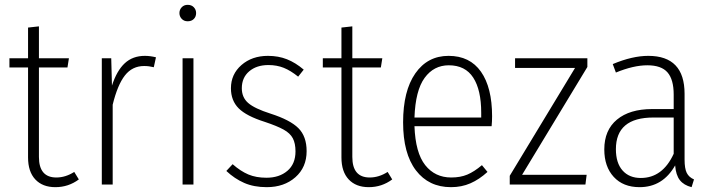

<svg xmlns="http://www.w3.org/2000/svg" viewBox="-20 -763 2948 794"><path d="M306 -21Q263 11 209 11Q156 11 126 -21Q96 -53 96 -112V-484H19V-522H96V-649L141 -654V-522H265L259 -484H141V-114Q141 -29 213 -29Q251 -29 287 -52Z M625 -526 616 -485Q596 -490 576 -490Q527 -490 496.5 -451Q466 -412 446 -330V0H401V-522H440L443 -409Q463 -471 496 -501.5Q529 -532 579 -532Q601 -532 625 -526Z M780 -522V0H735V-522ZM791 -709Q791 -694 781.5 -684.5Q772 -675 756 -675Q741 -675 731.5 -685Q722 -695 722 -709Q722 -723 731.5 -733Q741 -743 756 -743Q772 -743 781.5 -733Q791 -723 791 -709Z M1236 -475 1213 -446Q1182 -471 1153.5 -482.5Q1125 -494 1090 -494Q1041 -494 1010.5 -468Q980 -442 980 -398Q980 -360 1006.5 -337Q1033 -314 1099 -293Q1180 -267 1214 -233Q1248 -199 1248 -138Q1248 -71 1201.5 -30Q1155 11 1083 11Q1030 11 990 -6.5Q950 -24 916 -56L942 -84Q975 -55 1007 -41.5Q1039 -28 1082 -28Q1135 -28 1168.5 -56.5Q1202 -85 1202 -137Q1202 -170 1191 -191Q1180 -212 1153 -227Q1126 -242 1075 -259Q999 -283 967 -315Q935 -347 935 -398Q935 -456 978.5 -494Q1022 -532 1088 -532Q1131 -532 1166.5 -518Q1202 -504 1236 -475Z M1602 -21Q1559 11 1505 11Q1452 11 1422 -21Q1392 -53 1392 -112V-484H1315V-522H1392V-649L1437 -654V-522H1561L1555 -484H1437V-114Q1437 -29 1509 -29Q1547 -29 1583 -52Z M2013 -241H1694Q1698 -131 1738.5 -80Q1779 -29 1846 -29Q1884 -29 1912.5 -41Q1941 -53 1973 -80L1996 -52Q1962 -21 1925.5 -5Q1889 11 1845 11Q1753 11 1700 -58.5Q1647 -128 1647 -257Q1647 -387 1697.5 -459.5Q1748 -532 1835 -532Q1923 -532 1969 -466.5Q2015 -401 2015 -282Q2015 -261 2013 -241ZM1970 -297Q1970 -391 1937 -442Q1904 -493 1836 -493Q1774 -493 1736 -441Q1698 -389 1694 -277H1970Z M2409 -522V-486L2139 -40H2406L2401 0H2088V-36L2358 -482H2110V-522Z M2850 -21 2840 11Q2808 3 2791.5 -18Q2775 -39 2772 -79Q2721 11 2625 11Q2557 11 2518 -31.5Q2479 -74 2479 -145Q2479 -225 2531.5 -268.5Q2584 -312 2677 -312H2766V-372Q2766 -434 2740.5 -463.5Q2715 -493 2657 -493Q2600 -493 2527 -463L2514 -498Q2595 -532 2661 -532Q2811 -532 2811 -375V-103Q2811 -66 2820 -48Q2829 -30 2850 -21ZM2766 -127V-277H2682Q2527 -277 2527 -146Q2527 -89 2554.5 -58Q2582 -27 2630 -27Q2720 -27 2766 -127Z"/></svg>

Font: Fira Sans Condensed ExtraLight
Style: Regular
Weight: 275
Width: 3
Designer: Carrois Corporate & Edenspiekermann AG
Foundry: Carrois Corporate GbR & Edenspiekermann AG
Version: Version 4.203